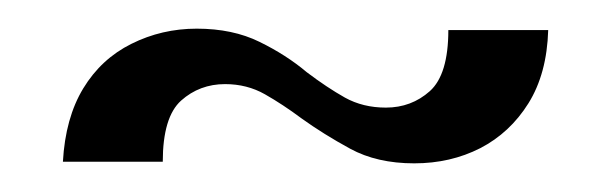

<svg xmlns="http://www.w3.org/2000/svg" viewBox="-20 -305 426 134"><path d="M269.1 -191Q243.1 -191 224.4 -201.2Q205.7 -211.4 190.4 -222.4Q177.4 -232.1 164.9 -239.2Q152.4 -246.3 137.1 -246.3Q119.3 -246.3 106.4 -234.8Q93.6 -223.3 93.6 -192.1H23.9Q25.6 -222.7 38.1 -243.3Q50.6 -263.9 71.7 -274.4Q92.9 -285 117.3 -285Q142.4 -285 161.1 -275.8Q179.9 -266.6 194.1 -254.6Q208.1 -244 220.7 -236.9Q233.3 -229.9 249.3 -229.9Q267.1 -229.9 280 -241.4Q292.9 -253 292.9 -284H362.6Q361.7 -253.6 348.8 -232.9Q335.9 -212.3 315.2 -201.6Q294.4 -191 269.1 -191Z"/></svg>

Font: Ojuju ExtraLight
Style: Regular
Weight: 200
Designer: Chisaokwu Joboson, Mirko Velimirovic
Foundry: Udi Foundry
Version: Version 1.000